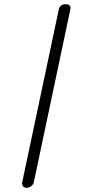

<svg xmlns="http://www.w3.org/2000/svg" viewBox="-20 -730 440 915"><path d="M293 -710Q316 -710 316 -691Q316 -687 315 -684L141 139Q139 148 129.5 156.5Q120 165 106 165Q96 165 90.5 158.5Q85 152 85 144Q85 141 86 138L260 -684Q265 -710 293 -710Z"/></svg>

Font: Agu Display
Style: Regular
Weight: 400
Designer: Oluwaseun Badejo
Version: Version 1.103